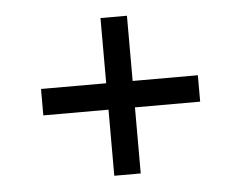

<svg xmlns="http://www.w3.org/2000/svg" viewBox="-40 -622 665 530"><g transform="rotate(-5 293.0 -357.5)"><path d="M75.7 -395.5H256.3V-576.2H329.6V-395.5H510.3V-322.3H329.6V-139.2H256.3V-322.3H75.7Z"/></g></svg>

Font: Andika Afr
Style: Regular
Weight: 400
Designer: Victor Gaultney, Annie Olsen, Julie Remington, Don Collingsworth, Eric Hays, Becca Hirsbrunner
Foundry: SIL International
Version: Version 5.000